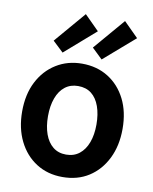

<svg xmlns="http://www.w3.org/2000/svg" viewBox="-87 -841 735 921"><g transform="rotate(10 280.0 -380.5)"><path d="M280 14Q208 14 153 -21Q98 -56 67 -118.5Q36 -181 36 -263Q36 -346 67.5 -407.5Q99 -469 154.5 -503.5Q210 -538 280 -538Q353 -538 408 -503.5Q463 -469 494 -407.5Q525 -346 525 -263Q525 -181 494 -118.5Q463 -56 408.5 -21Q354 14 280 14ZM279 -95Q317 -95 343.5 -116Q370 -137 384 -174.5Q398 -212 398 -262Q398 -312 384.5 -350Q371 -388 345 -408.5Q319 -429 280 -429Q243 -429 216.5 -408.5Q190 -388 176 -350Q162 -312 162 -262Q162 -212 175.5 -174.5Q189 -137 215 -116Q241 -95 279 -95ZM178 -574 126 -623 256 -775 327 -704ZM368 -574 317 -623 447 -775 518 -704Z"/></g></svg>

Font: Ubuntu Sans Mono SemiBold
Style: Regular
Weight: 600
Monospace: yes
Designer: Dalton Maag Ltd
Foundry: Dalton Maag Ltd
Version: Version 1.006